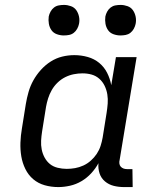

<svg xmlns="http://www.w3.org/2000/svg" viewBox="-20 -752 640 780"><path d="M217 8Q188 8 161.5 0.5Q135 -7 115 -24Q95 -41 83 -65.5Q71 -90 66.5 -117Q62 -144 63 -172.5Q64 -201 69 -230L85 -330Q89 -354 96 -378.5Q103 -403 115.5 -425.5Q128 -448 146 -468Q164 -488 186 -502Q208 -516 232.5 -522Q257 -528 282 -528Q310 -528 336.5 -520.5Q363 -513 383 -496.5Q403 -480 415 -456.5Q427 -433 432 -406L451 -520H535L466 -102Q464 -95 465 -87.5Q466 -80 470.5 -75Q475 -70 481.5 -67.5Q488 -65 496 -65H518L519 8H484Q462 8 442 3Q422 -2 406.5 -15Q391 -28 384.5 -47.5Q378 -67 380 -89Q368 -67 350.5 -48Q333 -29 311 -16Q289 -3 264.5 2.5Q240 8 217 8ZM251 -66Q268 -66 285 -69Q302 -72 318.5 -79.5Q335 -87 349 -99.5Q363 -112 373 -127Q383 -142 388.5 -159Q394 -176 397 -193L413 -293Q416 -312 417.5 -331Q419 -350 416 -368.5Q413 -387 405 -403.5Q397 -420 383.5 -432Q370 -444 352.5 -449Q335 -454 315 -454Q298 -454 280 -450.5Q262 -447 245 -438.5Q228 -430 214 -416.5Q200 -403 190.5 -386.5Q181 -370 175.5 -352.5Q170 -335 167 -318L151 -218Q148 -199 147 -180.5Q146 -162 149.5 -144.5Q153 -127 161.5 -111.5Q170 -96 183 -85.5Q196 -75 214 -70.5Q232 -66 251 -66ZM469 -608Q455 -608 441 -613Q427 -618 419 -629.5Q411 -641 408.5 -655.5Q406 -670 408 -685Q410 -695 415.5 -705Q421 -715 429.5 -721.5Q438 -728 448.5 -730Q459 -732 470 -732Q484 -732 498 -727Q512 -722 520 -710.5Q528 -699 531 -684.5Q534 -670 531 -655Q529 -645 523.5 -635Q518 -625 509.5 -618.5Q501 -612 490.5 -610Q480 -608 469 -608ZM239 -608Q225 -608 211 -613Q197 -618 189 -629.5Q181 -641 178.5 -655.5Q176 -670 178 -685Q180 -695 185.5 -705Q191 -715 199.5 -721.5Q208 -728 218.5 -730Q229 -732 240 -732Q254 -732 268 -727Q282 -722 290 -710.5Q298 -699 301 -684.5Q304 -670 301 -655Q299 -645 293.5 -635Q288 -625 279.5 -618.5Q271 -612 260.5 -610Q250 -608 239 -608Z"/></svg>

Font: Iosevka HT Extended
Style: Italic
Weight: 400
Width: 7
Italic angle: -9°
Monospace: yes
Designer: Belleve Invis
Foundry: Belleve Invis
Version: Version 32.3.0; ttfautohint (v1.8.4)